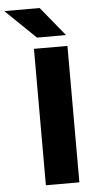

<svg xmlns="http://www.w3.org/2000/svg" viewBox="-120 -862 450 896"><g transform="rotate(-5 105.0 -413.5)"><path d="M214.8 0H57.9V-639H214.8ZM101.1 -826.5 211.5 -691.3V-690H76.7L-62.9 -824.9V-826.5Z"/></g></svg>

Font: Anek Bangla Medium
Style: Regular
Weight: 500
Designer: Sulekha Rajkumar (Bangla), Yesha Goshar (Latin)
Foundry: Ek Type
Version: Version 1.003